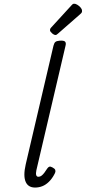

<svg xmlns="http://www.w3.org/2000/svg" viewBox="-77 -1313 714 1371"><g transform="rotate(-5 280.5 -627.0)"><path d="M129 15Q71 15 54.5 -29.5Q38 -74 65 -157L336 -983Q343 -1003 352.5 -1009Q362 -1015 381 -1015Q412 -1015 420.5 -1005.5Q429 -996 422 -976L137 -108Q130 -85 133 -72.5Q136 -60 150 -60Q161 -60 171 -66.5Q181 -73 192 -85Q203 -97 215 -113Q223 -123 231.5 -125Q240 -127 253 -118Q269 -108 271.5 -98Q274 -88 268 -77Q251 -48 229 -27Q207 -6 182.5 4.5Q158 15 129 15ZM359 -1058Q348 -1058 334.5 -1071.5Q321 -1085 321 -1095Q321 -1099 322.5 -1103Q324 -1107 330 -1113L488 -1258Q493 -1263 497.5 -1266Q502 -1269 508 -1269Q518 -1269 530.5 -1260Q543 -1251 552 -1239Q561 -1227 561 -1216Q561 -1209 559 -1204Q557 -1199 546 -1191L378 -1068Q372 -1064 367.5 -1061Q363 -1058 359 -1058Z"/></g></svg>

Font: Playwrite AU TAS
Style: Regular
Weight: 400
Designer: Veronika Burian, José Scaglione
Foundry: TypeTogether
Version: Version 1.002